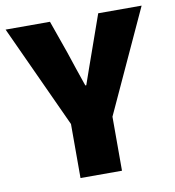

<svg xmlns="http://www.w3.org/2000/svg" viewBox="-85 -717 715 784"><g transform="rotate(-10 272.0 -325.0)"><path d="M186 0V-224L-10 -650H174L222 -514Q234 -477 246 -442Q258 -407 271 -369H275Q288 -407 300.5 -442Q313 -477 326 -514L374 -650H554L358 -224V0Z"/></g></svg>

Font: Source Sans 3 Black
Style: Regular
Weight: 900
Designer: Paul D. Hunt
Foundry: Adobe
Version: Version 3.046;hotconv 1.0.118;makeotfexe 2.5.65603